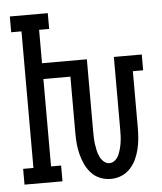

<svg xmlns="http://www.w3.org/2000/svg" viewBox="-53 -781 706 836"><g transform="rotate(-5 300.0 -363.5)"><path d="M398 8Q374 8 351.5 -1Q329 -10 313 -27.5Q297 -45 287 -66.5Q277 -88 271 -111Q265 -134 263 -157.5Q261 -181 261 -205V-451H143V-69H187V0H21V-69H66V-666H21V-735H187V-666H143V-520H339V-205Q339 -191 339.5 -176.5Q340 -162 342 -148Q344 -134 347 -120.5Q350 -107 356 -94Q362 -81 373 -71Q384 -61 398 -61Q412 -61 423 -71Q434 -81 439.5 -94Q445 -107 448.5 -120.5Q452 -134 454 -148Q456 -162 456.5 -176.5Q457 -191 457 -205V-520H579V-451H534V-205Q534 -181 532 -157.5Q530 -134 524.5 -111Q519 -88 509 -66.5Q499 -45 482.5 -27.5Q466 -10 444 -1Q422 8 398 8Z"/></g></svg>

Font: Iosevka HT Extended
Style: Regular
Weight: 400
Width: 7
Monospace: yes
Designer: Belleve Invis
Foundry: Belleve Invis
Version: Version 32.3.0; ttfautohint (v1.8.4)